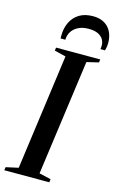

<svg xmlns="http://www.w3.org/2000/svg" viewBox="-160 -1025 667 1082"><g transform="rotate(15 173.0 -484.0)"><path d="M-17 0 -14.5 -18.5 58 -34.5 150 -708.5 83.5 -725 86 -743H343.5L341.5 -725L272 -708.5L179.5 -34.5L248 -18.5L245.5 0ZM242 -968Q274.5 -968 297.5 -957.8Q320.5 -947.5 335 -930.2Q349.5 -913 356.2 -891Q363 -869 363 -846Q363 -830 361 -819.5Q359 -809 356.5 -799.5H329.5Q330 -802.5 330.8 -806.8Q331.5 -811 331.5 -821Q331.5 -840.5 321.8 -856.8Q312 -873 291.2 -883Q270.5 -893 236.5 -893Q203 -893 178 -881Q153 -869 139.2 -848Q125.5 -827 125 -799.5H97Q97 -804 97 -807Q97 -810 97 -817Q97 -858.5 113.2 -893Q129.5 -927.5 161.8 -947.8Q194 -968 242 -968Z"/></g></svg>

Font: Merriweather 144pt Medium
Style: Italic
Weight: 500
Italic angle: -7.8°
Version: Version 2.101